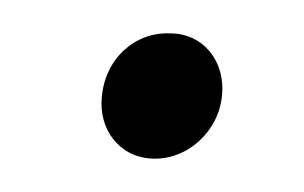

<svg xmlns="http://www.w3.org/2000/svg" viewBox="-20 -353 182 115"><path d="M71 -258C92 -257 111 -274 113 -296C115 -316 102 -333 82 -333C61 -334 43 -318 41 -295C39 -276 51 -259 71 -258Z"/></svg>

Font: Fixel Display ExtraLight
Style: Italic
Weight: 200
Italic angle: -10°
Designer: AlfaBravo + MacPaw
Foundry: Kyrylo Tkachov, Marchela Mozhyna, Serhii Makarenko, Maria Weinstein, Zakhar Kryvoshyya
Version: Version 1.210;Glyphs 3.2 (3217)